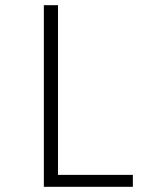

<svg xmlns="http://www.w3.org/2000/svg" viewBox="-20 -720 610 740"><path d="M203.5 -46H492V0H149V-700H203.5Z"/></svg>

Font: League Mono Narrow UltraLight
Style: Regular
Weight: 200
Width: 3
Designer: Tyler Finck
Foundry: The League of Moveable Type / Tyler Finck
Version: Version 2.210